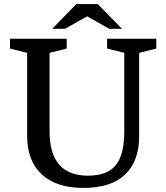

<svg xmlns="http://www.w3.org/2000/svg" viewBox="-20 -910 816 941"><path d="M589 -264V-651L505 -672V-720H746V-672L662 -651V-243Q662 -119 592.5 -54Q523 11 389 11Q256 11 184.5 -55.5Q113 -122 113 -244V-651L29 -672V-720H307V-672L223 -651V-266Q223 -49 411 -49Q505 -49 547 -100Q589 -151 589 -264ZM578 -769 459 -890H354L236 -769H299L407 -830L515 -769Z"/></svg>

Font: Domine Medium
Style: Regular
Weight: 500
Designer: Pablo Impallari, Rodrigo Fuenzalida, Brenda Gallo
Foundry: Pablo Impallari, Rodrigo Fuenzalida, Brenda Gallo
Version: Version 2.000